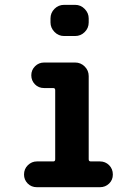

<svg xmlns="http://www.w3.org/2000/svg" viewBox="-20 -780 540 800"><path d="M247.1 -759.8H293Q316.4 -759.8 333 -742.7Q349.6 -725.6 349.6 -703.1V-686.5Q349.6 -663.1 333 -646.5Q316.4 -629.9 293 -629.9H247.1Q223.6 -629.9 207 -647Q190.4 -664.1 190.4 -686.5V-703.1Q190.4 -726.6 207 -743.2Q223.6 -759.8 247.1 -759.8ZM396.5 -107.4Q418.9 -107.4 434.6 -91.8Q450.2 -76.2 450.2 -52.7Q450.2 -30.3 434.6 -15.1Q418.9 0 396.5 0H133.8Q110.4 0 95.2 -15.6Q80.1 -31.2 80.1 -52.7Q80.1 -76.2 96.2 -91.8Q112.3 -107.4 133.8 -107.4H202.1Q210 -107.4 210 -116.2V-404.3Q210 -413.1 202.1 -413.1H164.1Q140.6 -413.1 125.5 -428.7Q110.4 -444.3 110.4 -466.3Q110.4 -488.3 126 -503.9Q141.6 -519.5 164.1 -519.5H293Q316.4 -519.5 333 -502.9Q349.6 -486.3 349.6 -462.9V-116.2Q349.6 -107.4 358.4 -107.4Z"/></svg>

Font: Rounded Mgen+ 2m bold
Style: Bold
Weight: 700
Designer: [Source Han Sans]
Ryoko NISHIZUKA  (kana & ideographs); Paul D. Hunt (Latin, Greek & Cyrillic); Wenlong ZHANG  (bopomofo
Version: Version 1.059.20150602